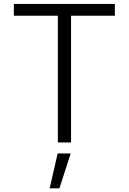

<svg xmlns="http://www.w3.org/2000/svg" viewBox="-20 -748 676 1008"><path d="M52.7 -665.5H283.7V0H353V-665.5H583V-727.5H52.7ZM240.7 240.7H292L351.1 57.6H282.7Z"/></svg>

Font: Raveo Light
Style: Regular
Weight: 300
Designer: Jakub Foglar, Rasmus Andersson (Inter)
Foundry: Jakubfoglar.com
Version: Version 1.100;Glyphs 3.2.3 (3260)